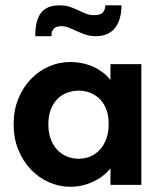

<svg xmlns="http://www.w3.org/2000/svg" viewBox="-20 -699 614 726"><path d="M397.7 0H514.5V-325.5V-332.5V-456.5H397.7V-332.5L390.7 -325.5V-126L397.7 -111ZM245.2 7.2Q279.7 7.2 309.9 -3Q340 -13.3 363.9 -30.4Q387.7 -47.5 403.9 -70.9Q420 -94.3 425.8 -120.8V-226.8H390.7Q390.7 -198.5 382.2 -174.9Q373.7 -151.3 359 -134.4Q344.2 -117.5 323.4 -108.1Q302.5 -98.8 277.8 -98.8Q253.3 -98.8 232.3 -107.6Q211.3 -116.5 195.6 -133.5Q180 -150.5 171.4 -174.5Q162.8 -198.5 162.8 -228.5Q162.8 -260.5 171.9 -284.5Q181 -308.5 196.9 -324.5Q212.8 -340.5 233.8 -348.4Q254.8 -356.2 277.5 -356.2Q303 -356.2 324.1 -347Q345.2 -337.7 360 -321.6Q374.7 -305.5 382.7 -283.1Q390.7 -260.8 390.7 -234.5H420.8V-342Q418.5 -366 404 -387.9Q389.5 -409.8 366.2 -427Q343 -444.3 312.1 -454.4Q281.2 -464.5 245.2 -464.5Q202.7 -464.5 164.1 -447.4Q125.5 -430.3 96.1 -399.3Q66.7 -368.3 49.1 -325.1Q31.5 -282 31.5 -229Q31.5 -176 49.4 -132.4Q67.2 -88.8 97 -57.8Q126.7 -26.8 165.4 -9.8Q204 7.2 245.2 7.2ZM342.8 -562.2Q365.3 -562.2 383.3 -569.6Q401.3 -577 413.5 -591.6Q425.8 -606.2 432.5 -628.1Q439.3 -650 439.3 -678.8H378Q378 -661 368.4 -651.4Q358.8 -641.8 336.5 -641.8Q317.8 -641.8 303.6 -647.6Q289.5 -653.5 275.6 -660.3Q261.8 -667 245.1 -672.9Q228.5 -678.8 204.8 -678.8Q180.5 -678.8 163.1 -671.6Q145.8 -664.5 134.8 -650Q123.8 -635.5 118.5 -613.6Q113.3 -591.7 113.3 -562.2H174.5Q173.8 -580 182.9 -590Q192 -600 212 -600Q227 -600 241.4 -594.1Q255.8 -588.2 270.9 -581.1Q286 -574 303.6 -568.1Q321.3 -562.2 342.8 -562.2Z"/></svg>

Font: Tilda Sans VF
Style: Regular
Weight: 400
Designer: ParaType Ltd
Foundry: ParaType Ltd
Version: Version 1.010